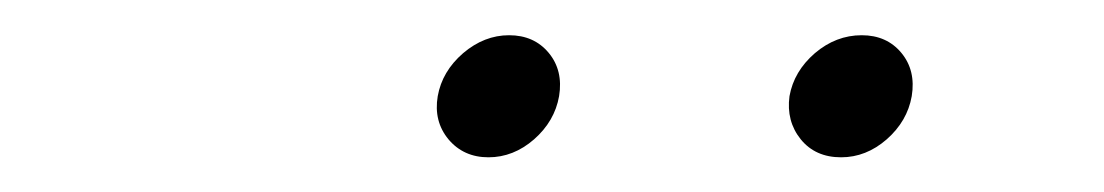

<svg xmlns="http://www.w3.org/2000/svg" viewBox="-20 -748 627 109"><path d="M457.5 -658.7Q442.9 -658.7 434.6 -668.9Q426.3 -679.2 428.2 -693.4Q430.7 -707.5 442.6 -717.8Q454.6 -728 469.2 -728Q483.4 -728 491.7 -718Q500 -708 497.6 -693.4Q495.1 -679.2 483.4 -668.9Q471.7 -658.7 457.5 -658.7ZM257.3 -658.7Q243.2 -658.7 234.6 -668.9Q226.1 -679.2 228.5 -693.4Q231 -707.5 242.9 -717.8Q254.9 -728 269 -728Q283.2 -728 291.5 -718Q299.8 -708 297.4 -693.4Q294.9 -679.2 283.2 -668.9Q271.5 -658.7 257.3 -658.7Z"/></svg>

Font: Inter ExtraLight
Style: Italic
Weight: 250
Italic angle: -9.3988°
Designer: Rasmus Andersson
Foundry: rsms
Version: Version 4.001;git-66647c0bb